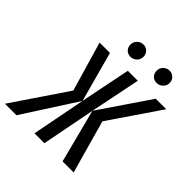

<svg xmlns="http://www.w3.org/2000/svg" viewBox="-271 -961 1112 1112"><g transform="rotate(45 285.5 -405.0)"><path d="M331.1 -329.6 541 -638.2H627L415 -327.1L506.8 0H416L331.1 -329.1L267.1 0H186L250 -329.1L38.1 0H-56.2L169.9 -334L81.1 -638.2H166L250 -329.6L312 -638.2H394ZM269.5 -810.1Q291.5 -810.1 305.4 -795.2Q319.3 -780.3 319.3 -758.8Q319.3 -747.6 314.9 -738Q310.5 -728.5 303.2 -721.4Q295.9 -714.4 286.1 -710.2Q276.4 -706.1 265.6 -706.1Q242.7 -706.1 229 -720.9Q215.3 -735.8 215.3 -756.8Q215.3 -768.1 219.7 -777.8Q224.1 -787.6 231.4 -794.7Q238.8 -801.8 248.5 -805.9Q258.3 -810.1 269.5 -810.1ZM483.4 -810.1Q494.1 -810.1 503.4 -805.9Q512.7 -801.8 519.5 -794.9Q526.4 -788.1 530 -778.8Q533.7 -769.5 533.7 -758.8Q533.7 -747.6 529.3 -738Q524.9 -728.5 517.6 -721.4Q510.3 -714.4 500.2 -710.2Q490.2 -706.1 479.5 -706.1Q457 -706.1 443.4 -720.9Q429.7 -735.8 429.7 -756.8Q429.7 -768.1 433.8 -777.8Q438 -787.6 445.3 -794.7Q452.6 -801.8 462.4 -805.9Q472.2 -810.1 483.4 -810.1ZM-2.4 -638.2Z"/></g></svg>

Font: Code New Roman
Style: Italic
Weight: 400
Italic angle: -11°
Monospace: yes
Designer: Sam Radian
Foundry: Code New Roman
Version: Version 1.508 October 19, 2014